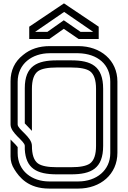

<svg xmlns="http://www.w3.org/2000/svg" viewBox="-20 -1103 748 1123"><path d="M125 -250V-229.2C131.3 -119.3 192.9 -83.3 312.5 -83.3H395.8C513.1 -83.3 583.3 -116.7 583.3 -250V-583.3C583.3 -716.7 513.4 -750 395.8 -750H312.5C197.6 -750 125 -717.5 125 -587.5V-381.2C125 -381.2 166.7 -337.5 166.7 -337.5V-583.3C166.7 -634.4 178.1 -668.8 202.1 -686.5C222.9 -701 259.4 -708.3 312.5 -708.3H395.8C449 -708.3 485.4 -701 506.3 -686.5C530.2 -668.8 541.7 -634.4 541.7 -583.3V-250C541.7 -199 530.2 -164.6 506.3 -146.9C485.4 -132.3 449 -125 395.8 -125H312.5C259.4 -125 222.9 -132.3 202.1 -146.9C178.1 -164.6 166.7 -199 166.7 -250C166.7 -302.4 83.3 -345.9 83.3 -375V-624C83.3 -730.3 168.2 -791.7 270.8 -791.7H437.5C551.7 -789.4 625 -725 625 -625V-207.3C625 -107.5 544.7 -41.7 437.5 -41.7H267.7C168.2 -41.7 83.3 -101.5 83.3 -208.3V-242.7C83.3 -243.8 83.3 -243.8 82.3 -243.8C68 -262.8 48.8 -278 41.7 -287.5V-187.5C41.7 -160.4 49 -136.5 63.5 -113.5C92.9 -65.8 145.2 0 267.7 0H437.5C567.9 0 666.7 -83.7 666.7 -209.4V-626C666.7 -750.4 568.8 -833.3 437.5 -833.3H270.8C209.4 -833.3 157.3 -816.7 114.6 -781.2C65.6 -742.7 41.7 -690.6 41.7 -628.1V-375C41.7 -323.2 125 -278.3 125 -250ZM353.1 -984.4 257.3 -916.7H185.4L355.2 -1033.3L525 -916.7H451ZM353.1 -934.4 439.6 -875H557.3V-946.9L354.2 -1083.3L151 -946.9V-875H268.8Z"/></svg>

Font: Sportrop
Style: Regular
Weight: 500
Version: Version 0.9